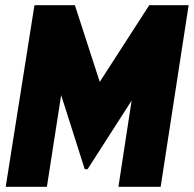

<svg xmlns="http://www.w3.org/2000/svg" viewBox="-20 -721 748 741"><path d="M113 -701H269L365 -405L556 -701H708L600 0H437L488 -333L318 -68H307L216 -354L161 0H2Z"/></svg>

Font: Relentless
Style: Condensed Bold Italic
Weight: 700
Width: 3
Italic angle: -7°
Designer: Sparks studio
Foundry: Sparks Studio
Version: Version 1.101